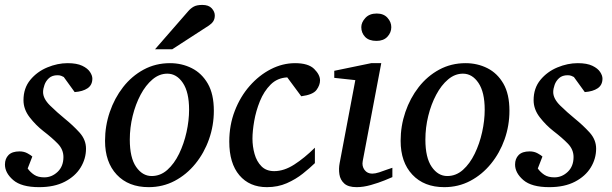

<svg xmlns="http://www.w3.org/2000/svg" viewBox="-28 -752 2501 784"><path d="M349.1 -431.2Q349.1 -404.8 329.6 -391.6Q310.1 -378.4 276.9 -376L232.4 -437.5Q229 -439.5 222.7 -442.1Q216.3 -444.8 207 -444.8Q185.1 -444.8 172.1 -433.1Q159.2 -421.4 153.6 -405.3Q147.9 -389.2 147.9 -376Q147.9 -349.1 176.5 -321Q205.1 -293 236.8 -267.1Q269.5 -240.7 296.4 -211.2Q323.2 -181.6 323.2 -145Q323.2 -104 301.3 -68.1Q279.3 -32.2 236.6 -10Q193.8 12.2 131.8 12.2Q59.6 12.2 25.9 -16.8Q-7.8 -45.9 -7.8 -80.1Q-7.8 -104 6.8 -118.9Q21.5 -133.8 51.8 -133.8Q70.3 -133.8 84.7 -125.7Q99.1 -117.7 104 -112.8L85 -64Q95.7 -48.8 111.6 -38.3Q127.4 -27.8 152.8 -27.8Q183.6 -27.8 207.3 -50.3Q231 -72.8 231 -110.8Q231 -141.6 208 -165.3Q185.1 -189 148.9 -216.8Q118.2 -240.7 93 -273.2Q67.9 -305.7 67.9 -342.8Q67.9 -392.1 95.7 -425.8Q123.5 -459.5 165.3 -476.8Q207 -494.1 248 -494.1Q285.6 -494.1 307.9 -483.4Q330.1 -472.7 339.6 -458Q349.1 -443.4 349.1 -431.2Z M845.2 -299.8Q845.2 -239.3 825.4 -183.3Q805.7 -127.4 769.8 -83.3Q733.9 -39.1 685.3 -13.4Q636.7 12.2 579.1 12.2Q496.6 12.2 448.7 -38.8Q400.9 -89.8 400.9 -176.8Q400.9 -237.8 420.2 -294.4Q439.5 -351.1 474.6 -396.2Q509.8 -441.4 558.6 -467.8Q607.4 -494.1 666 -494.1Q714.4 -494.1 755.1 -473.6Q795.9 -453.1 820.6 -410.4Q845.2 -367.7 845.2 -299.8ZM744.1 -304.2Q744.1 -375.5 718.8 -413.3Q693.4 -451.2 655.3 -451.2Q622.6 -451.2 594.7 -427.7Q566.9 -404.3 546.1 -365.2Q525.4 -326.2 513.7 -278.6Q502 -231 502 -182.1Q502 -107.9 527.8 -70.6Q553.7 -33.2 591.3 -33.2Q627 -33.2 655.3 -58.3Q683.6 -83.5 703.4 -124.3Q723.1 -165 733.6 -212.4Q744.1 -259.8 744.1 -304.2ZM849.1 -689Q849.1 -674.8 842.8 -665Q836.4 -655.3 825.2 -647.9L675.3 -550.8H605L741.2 -707Q751 -718.3 763.4 -725.1Q775.9 -731.9 798.3 -731.9Q824.2 -731.9 836.7 -718Q849.1 -704.1 849.1 -689Z M1278.8 -423.8Q1278.8 -404.3 1264.4 -384.8Q1250 -365.2 1202.1 -358.9L1145 -436Q1104.5 -434.1 1077.1 -406.7Q1049.8 -379.4 1033.4 -339.1Q1017.1 -298.8 1010 -257.6Q1002.9 -216.3 1002.9 -186Q1002.9 -153.8 1011.5 -123.3Q1020 -92.8 1039.6 -73Q1059.1 -53.2 1091.8 -53.2Q1131.8 -53.2 1173.6 -80.1Q1215.3 -106.9 1257.8 -148.9V-85.9Q1237.3 -65.9 1208.5 -43Q1179.7 -20 1143.1 -3.9Q1106.4 12.2 1062 12.2Q990.7 12.2 949.5 -36.4Q908.2 -85 908.2 -173.8Q908.2 -241.2 930.7 -299.3Q953.1 -357.4 991.5 -401.1Q1029.8 -444.8 1077.9 -469.5Q1126 -494.1 1176.8 -494.1Q1231 -494.1 1254.9 -470.5Q1278.8 -446.8 1278.8 -423.8Z M1569.8 -641.1Q1569.8 -619.1 1554 -602.1Q1538.1 -585 1509.3 -585Q1478.5 -585 1462.9 -601.3Q1447.3 -617.7 1447.3 -641.1Q1447.3 -660.6 1463.9 -678.7Q1480.5 -696.8 1510.3 -696.8Q1538.6 -696.8 1554.2 -679.4Q1569.8 -662.1 1569.8 -641.1ZM1574.2 -28.8Q1566.9 -25.4 1542.2 -15.4Q1517.6 -5.4 1486.6 3.4Q1455.6 12.2 1428.2 12.2Q1394 12.2 1377.7 -2.7Q1361.3 -17.6 1357.9 -40.3Q1354.5 -63 1358.9 -85.9L1422.9 -424.8L1336.9 -434.1V-462.9L1487.8 -494.1H1528.8L1453.1 -94.2Q1449.2 -73.7 1460.4 -58.3Q1471.7 -43 1492.2 -43Q1503.9 -43 1520.5 -48.3Q1537.1 -53.7 1552.5 -59.6Q1567.9 -65.4 1574.2 -66.9Z M2052.2 -299.8Q2052.2 -239.3 2032.5 -183.3Q2012.7 -127.4 1976.8 -83.3Q1940.9 -39.1 1892.3 -13.4Q1843.8 12.2 1786.1 12.2Q1703.6 12.2 1655.8 -38.8Q1607.9 -89.8 1607.9 -176.8Q1607.9 -237.8 1627.2 -294.4Q1646.5 -351.1 1681.6 -396.2Q1716.8 -441.4 1765.6 -467.8Q1814.5 -494.1 1873 -494.1Q1921.4 -494.1 1962.2 -473.6Q2002.9 -453.1 2027.6 -410.4Q2052.2 -367.7 2052.2 -299.8ZM1951.2 -304.2Q1951.2 -375.5 1925.8 -413.3Q1900.4 -451.2 1862.3 -451.2Q1829.6 -451.2 1801.8 -427.7Q1773.9 -404.3 1753.2 -365.2Q1732.4 -326.2 1720.7 -278.6Q1709 -231 1709 -182.1Q1709 -107.9 1734.9 -70.6Q1760.7 -33.2 1798.3 -33.2Q1834 -33.2 1862.3 -58.3Q1890.6 -83.5 1910.4 -124.3Q1930.2 -165 1940.7 -212.4Q1951.2 -259.8 1951.2 -304.2Z M2432.1 -431.2Q2432.1 -404.8 2412.6 -391.6Q2393.1 -378.4 2359.9 -376L2315.4 -437.5Q2312 -439.5 2305.7 -442.1Q2299.3 -444.8 2290 -444.8Q2268.1 -444.8 2255.1 -433.1Q2242.2 -421.4 2236.6 -405.3Q2231 -389.2 2231 -376Q2231 -349.1 2259.5 -321Q2288.1 -293 2319.8 -267.1Q2352.5 -240.7 2379.4 -211.2Q2406.2 -181.6 2406.2 -145Q2406.2 -104 2384.3 -68.1Q2362.3 -32.2 2319.6 -10Q2276.9 12.2 2214.8 12.2Q2142.6 12.2 2108.9 -16.8Q2075.2 -45.9 2075.2 -80.1Q2075.2 -104 2089.8 -118.9Q2104.5 -133.8 2134.8 -133.8Q2153.3 -133.8 2167.7 -125.7Q2182.1 -117.7 2187 -112.8L2168 -64Q2178.7 -48.8 2194.6 -38.3Q2210.4 -27.8 2235.8 -27.8Q2266.6 -27.8 2290.3 -50.3Q2314 -72.8 2314 -110.8Q2314 -141.6 2291 -165.3Q2268.1 -189 2231.9 -216.8Q2201.2 -240.7 2176 -273.2Q2150.9 -305.7 2150.9 -342.8Q2150.9 -392.1 2178.7 -425.8Q2206.5 -459.5 2248.3 -476.8Q2290 -494.1 2331.1 -494.1Q2368.7 -494.1 2390.9 -483.4Q2413.1 -472.7 2422.6 -458Q2432.1 -443.4 2432.1 -431.2Z"/></svg>

Font: Charis
Style: Italic
Weight: 400
Italic angle: -11°
Designer: Walt Agee, Miriam Martin, Annie Olsen, Victor Gaultney, Lorna Priest, Alan Ward, Bob Hallissy, Martin Hosken, Sharon Cor
Foundry: SIL Global
Version: Version 7.000